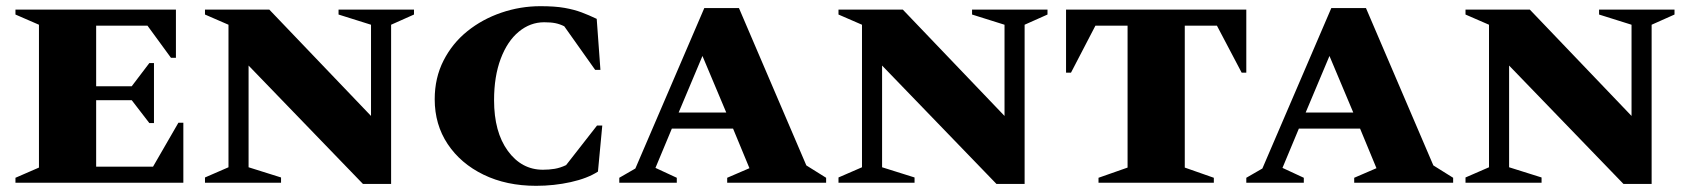

<svg xmlns="http://www.w3.org/2000/svg" viewBox="-20 -591 5466 621"><path d="M30 0V-16L106 -49V-511L30 -544V-560H549V-404H533L457 -508H291V-312H406L463 -387H478V-193H463L406 -267H291V-52H475L557 -194H573V0Z M643 0V-17L719 -50V-511L643 -544V-560H851L1180 -216V-511L1075 -544V-560H1319V-544L1245 -511V4H1154L784 -379V-50L889 -17V0Z M1714 10Q1618 10 1544 -26Q1470 -62 1428 -125Q1386 -188 1386 -270Q1386 -339 1414.5 -395Q1443 -451 1491.5 -490Q1540 -529 1601.5 -550Q1663 -571 1728 -571Q1775 -571 1806 -565.5Q1837 -560 1861 -551Q1885 -542 1910 -530L1922 -365H1905L1805 -506Q1791 -513 1776.5 -516Q1762 -519 1740 -519Q1695 -519 1658 -488.5Q1621 -458 1599.5 -401Q1578 -344 1578 -267Q1578 -164 1622.5 -103Q1667 -42 1736 -42Q1756 -42 1774 -45Q1792 -48 1811 -57L1911 -185H1928L1914 -36Q1880 -14 1826 -2Q1772 10 1714 10Z M1983 0V-16L2035 -46L2258 -565H2370L2588 -56L2652 -16V0H2332V-16L2404 -47L2351 -175H2153L2100 -48L2169 -16V0ZM2175 -227H2329L2252 -410Z M2692 0V-17L2768 -50V-511L2692 -544V-560H2900L3229 -216V-511L3124 -544V-560H3368V-544L3294 -511V4H3203L2833 -379V-50L2938 -17V0Z M3533 0V-16L3627 -49V-508H3523L3444 -356H3428V-560H4011V-356H3996L3916 -508H3812V-49L3906 -16V0Z M4011 0V-16L4063 -46L4286 -565H4398L4616 -56L4680 -16V0H4360V-16L4432 -47L4379 -175H4181L4128 -48L4197 -16V0ZM4203 -227H4357L4280 -410Z M4720 0V-17L4796 -50V-511L4720 -544V-560H4928L5257 -216V-511L5152 -544V-560H5396V-544L5322 -511V4H5231L4861 -379V-50L4966 -17V0Z"/></svg>

Font: Spectral SC ExtraBold
Style: Regular
Weight: 800
Designer: Jean-Baptiste Levee
Foundry: Production Type
Version: Version 2.001